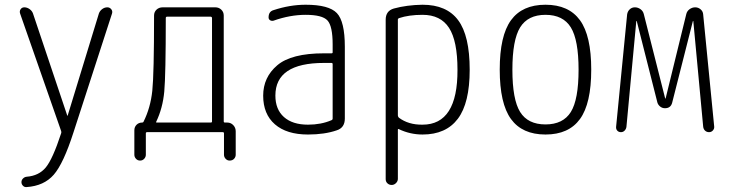

<svg xmlns="http://www.w3.org/2000/svg" viewBox="-20 -550 3040 799"><path d="M234.4 -4.9 63.5 -494.1Q60.5 -503.9 65.9 -511.7Q71.3 -519.5 81.1 -519.5Q92.8 -519.5 103 -512.2Q113.3 -504.9 117.2 -494.1L259.8 -69.3Q259.8 -68.4 260.7 -68.4Q261.7 -68.4 261.7 -69.3L391.6 -494.1Q395.5 -504.9 405.3 -512.2Q415 -519.5 426.8 -519.5Q436.5 -519.5 442.9 -511.7Q449.2 -503.9 446.3 -494.1L286.1 0Q244.1 130.9 203.6 177.2Q163.1 223.6 90.8 228.5Q82 229.5 75.7 223.1Q69.3 216.8 69.3 208Q69.3 199.2 75.7 192.9Q82 186.5 90.8 185.5Q141.6 181.6 170.4 147Q199.2 112.3 234.4 4.9Q236.3 0 234.4 -4.9Z M629.9 -43Q627.9 -40 632.8 -40H857.4Q862.3 -40 862.3 -44.9V-474.6Q862.3 -479.5 857.4 -480.5H674.8Q669.9 -480.5 669.9 -474.6Q669.9 -238.3 663.6 -168.9Q657.2 -99.6 629.9 -43ZM539.1 93.8V-7.8Q539.1 -21.5 548.3 -30.8Q557.6 -40 571.3 -40Q576.2 -40 577.1 -43Q606.4 -101.6 613.8 -172.4Q621.1 -243.2 621.1 -483.4V-485.4Q621.1 -500 631.3 -509.8Q641.6 -519.5 657.2 -519.5H876Q890.6 -519.5 900.9 -509.8Q911.1 -500 911.1 -485.4V-44.9Q911.1 -40 916 -40H925.8Q940.4 -40 950.7 -29.3Q960.9 -18.6 960.9 -3.9V93.8Q960.9 103.5 954.1 110.8Q947.3 118.2 935.5 118.2Q925.8 118.2 918.9 110.8Q912.1 103.5 912.1 93.8V4.9Q912.1 0 907.2 0H591.8Q586.9 0 586.9 4.9V93.8Q586.9 103.5 580.1 110.8Q573.2 118.2 563 118.2Q552.7 118.2 545.9 110.8Q539.1 103.5 539.1 93.8Z M1328.1 -288.1Q1126 -288.1 1126 -152.3Q1126 -94.7 1161.6 -63Q1197.3 -31.2 1261.7 -31.2Q1316.4 -31.2 1359.4 -49.8Q1364.3 -51.8 1364.3 -56.6V-283.2Q1364.3 -288.1 1359.4 -288.1ZM1261.7 9.8Q1172.9 9.8 1124 -32.7Q1075.2 -75.2 1075.2 -151.9Q1075.2 -228.5 1133.8 -278.3Q1192.4 -328.1 1328.1 -328.1H1359.4Q1364.3 -328.1 1364.3 -332V-365.2Q1364.3 -441.4 1342.8 -464.8Q1321.3 -488.3 1252 -488.3Q1186.5 -488.3 1118.2 -463.9Q1110.4 -461.9 1104 -465.8Q1097.7 -469.7 1097.7 -477.5Q1097.7 -502 1118.2 -507.8Q1186.5 -530.3 1252 -530.3Q1348.6 -530.3 1381.8 -495.6Q1415 -460.9 1415 -355.5V-56.6Q1415 -18.6 1381.8 -7.8Q1331.1 9.8 1261.7 9.8Z M1635.7 -468.8V-69.3Q1635.7 -65.4 1639.6 -60.5Q1679.7 -30.3 1738.3 -31.2Q1884.8 -31.2 1883.8 -259.8Q1883.8 -379.9 1848.6 -434.1Q1813.5 -488.3 1738.3 -488.3Q1681.6 -488.3 1640.6 -474.6Q1635.7 -472.7 1635.7 -468.8ZM1585 195.3V-467.8Q1585 -504.9 1619.1 -514.6Q1672.9 -529.3 1738.3 -530.3Q1838.9 -530.3 1886.7 -465.8Q1934.6 -401.4 1934.6 -259.8Q1934.6 -121.1 1885.3 -55.7Q1835.9 9.8 1738.3 9.8Q1686.5 9.8 1639.6 -12.7Q1635.7 -14.6 1635.7 -9.8V194.3Q1635.7 204.1 1627.9 211.9Q1620.1 219.7 1609.9 219.7Q1599.6 219.7 1592.3 212.9Q1585 206.1 1585 195.3Z M2355.5 -436Q2323.2 -488.3 2250 -488.3Q2176.8 -488.3 2144.5 -436Q2112.3 -383.8 2112.3 -259.8Q2112.3 -135.7 2144.5 -84Q2176.8 -32.2 2250 -32.2Q2323.2 -32.2 2355.5 -84Q2387.7 -135.7 2387.7 -259.8Q2387.7 -383.8 2355.5 -436ZM2393.6 -54.7Q2346.7 9.8 2250 9.8Q2153.3 9.8 2106.4 -54.7Q2059.6 -119.1 2059.6 -260.3Q2059.6 -401.4 2106.4 -465.8Q2153.3 -530.3 2250 -530.3Q2346.7 -530.3 2393.6 -465.8Q2440.4 -401.4 2440.4 -260.3Q2440.4 -119.1 2393.6 -54.7Z M2543.9 -22.5 2589.8 -490.2Q2591.8 -502.9 2600.6 -511.2Q2609.4 -519.5 2622.1 -519.5Q2634.8 -519.5 2645.5 -511.7Q2656.2 -503.9 2659.2 -491.2L2748 -140.6L2749 -139.6L2750 -140.6L2835.9 -491.2Q2838.9 -503.9 2849.6 -511.7Q2860.4 -519.5 2873 -519.5Q2885.7 -519.5 2895.5 -511.2Q2905.3 -502.9 2906.2 -490.2L2952.1 -23.4Q2953.1 -14.6 2946.8 -7.3Q2940.4 0 2930.7 0Q2920.9 0 2914.1 -6.3Q2907.2 -12.7 2906.2 -23.4L2865.2 -461.9L2864.3 -462.9L2863.3 -461.9L2777.3 -123Q2771.5 -99.6 2747.1 -99.6Q2736.3 -99.6 2727.5 -106.4Q2718.8 -113.3 2715.8 -123L2629.9 -461.9L2628.9 -462.9L2627.9 -461.9L2586.9 -22.5Q2585.9 -13.7 2579.6 -6.8Q2573.2 0 2564 0Q2554.7 0 2548.8 -6.3Q2543 -12.7 2543.9 -22.5Z"/></svg>

Font: Rounded-L Mgen+ 1mn light
Style: Regular
Weight: 200
Designer: [Source Han Sans]
Ryoko NISHIZUKA  (kana & ideographs); Paul D. Hunt (Latin, Greek & Cyrillic); Wenlong ZHANG  (bopomofo
Version: Version 1.059.20150602